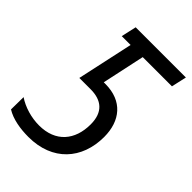

<svg xmlns="http://www.w3.org/2000/svg" viewBox="-224 -805 906 906"><g transform="rotate(45 228.5 -352.0)"><path d="M140 10C300 10 393 -95 393 -243C393 -350 334 -424 220 -424H209L255 -638H450L467 -714H132L115 -638H174L113 -357H188C262 -357 306 -321 306 -240C306 -135 247 -64 137 -64C85 -64 31 -80 -9 -107L-10 -24C30 1 86 10 140 10Z"/></g></svg>

Font: Noto Sans Display SemiCondensed
Style: Italic
Weight: 400
Width: 4
Italic angle: -12°
Designer: Monotype Design Team
Foundry: Monotype Imaging Inc.
Version: Version 1.900